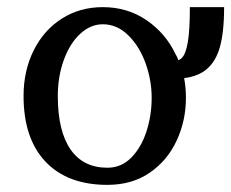

<svg xmlns="http://www.w3.org/2000/svg" viewBox="-20 -524 648 538"><path d="M46 -255Q46 -136 107.5 -71Q169 -6 281 -6Q350 -6 399.5 -40Q449 -74 475 -130Q501 -186 501 -250Q501 -278 496 -305Q527 -309 548 -322Q580 -342 594 -385Q608 -428 608 -504H512Q512 -440 506.5 -407Q501 -374 490 -362Q486 -358 480 -355Q477 -364 472 -372Q444 -431 390.5 -467.5Q337 -504 268 -504Q204 -504 153.5 -472Q103 -440 74.5 -383Q46 -326 46 -255ZM268 -456Q308 -456 339.5 -425Q371 -394 388 -346.5Q405 -299 405 -250Q405 -201 390.5 -156Q376 -111 348 -82.5Q320 -54 281 -54Q213 -54 177.5 -105.5Q142 -157 142 -255Q142 -310 159 -356.5Q176 -403 205 -429.5Q234 -456 268 -456Z"/></svg>

Font: LXGW Marker Gothic
Style: Regular
Weight: 400
Version: Version 1.001